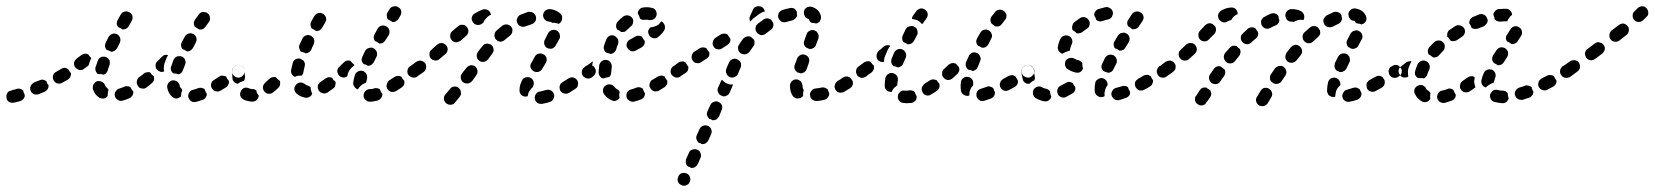

<svg xmlns="http://www.w3.org/2000/svg" viewBox="-33 -304 5274 612"><path d="M32 18Q38 16 42 11Q46 6 46 -1Q45 -3 44 -6Q42 -10 41 -15Q37 -19 32 -21Q26 -22 21 -21Q13 -18 7 -17Q4 -16 2 -15Q-6 -14 -10 -7Q-14 0 -12 9Q-11 17 -4 21Q3 25 12 23Q14 23 17 22Q24 20 32 18ZM620 10Q623 7 624 4Q626 1 626 -1Q626 -3 626 -6Q625 -8 623 -10Q621 -15 619 -20Q615 -23 609 -24Q604 -25 599 -23Q590 -20 584 -18Q575 -17 571 -10Q566 -4 567 5Q568 8 570 12Q572 15 575 18Q578 20 582 21Q586 22 590 21Q601 19 613 14Q617 13 620 10ZM386 4Q389 2 390 -2Q391 -5 392 -7Q392 -10 392 -12Q390 -14 389 -16Q385 -21 383 -26Q379 -29 374 -29Q368 -30 364 -28Q355 -24 348 -22Q344 -21 341 -19Q338 -16 336 -13Q333 -10 333 -6Q332 -2 333 2Q335 10 342 14Q349 19 357 17Q368 14 380 9Q384 7 386 4ZM271 -4Q266 -11 263 -20Q262 -23 263 -27Q263 -31 265 -35Q267 -38 270 -41Q273 -44 276 -45Q284 -47 292 -43Q299 -40 302 -32Q303 -28 306 -26Q308 -24 310 -22Q312 -20 313 -17Q311 -13 311 -9Q310 -3 310 2Q306 9 298 10Q290 11 283 7Q276 2 271 -4ZM530 10Q522 10 516 5Q503 -7 500 -25Q499 -33 504 -40Q509 -46 517 -48Q521 -48 525 -47Q529 -46 532 -44Q535 -42 537 -38Q539 -35 540 -31Q540 -28 541 -27Q541 -26 542 -25Q544 -23 546 -21Q547 -19 548 -16Q546 -12 545 -8Q544 -2 544 3Q544 3 544 3Q544 3 544 3Q538 9 530 10ZM119 -20Q122 -25 122 -32Q120 -34 118 -37Q116 -41 115 -45Q110 -49 104 -50Q99 -51 93 -48Q84 -44 75 -41Q72 -39 69 -36Q66 -33 65 -30Q63 -26 63 -22Q63 -18 65 -14Q68 -7 75 -4Q83 -1 91 -4Q100 -8 110 -12Q116 -15 119 -20ZM695 -35Q698 -41 696 -47Q694 -49 692 -52Q689 -56 688 -60Q686 -61 684 -61Q683 -62 681 -62Q677 -63 673 -63Q669 -62 666 -60Q657 -54 649 -49Q646 -47 643 -44Q641 -41 640 -37Q639 -33 640 -29Q640 -25 643 -22Q647 -15 655 -13Q663 -11 670 -15Q678 -20 688 -26Q693 -29 695 -35ZM451 -39Q456 -43 458 -49Q459 -55 457 -61Q455 -63 452 -65Q449 -68 447 -72Q445 -73 443 -74Q442 -74 440 -74Q436 -74 432 -73Q428 -72 425 -69Q419 -64 415 -61L410 -58Q404 -53 403 -44Q402 -36 407 -30Q409 -26 412 -24Q416 -22 420 -22Q424 -21 428 -22Q431 -23 435 -26L439 -29Q444 -33 451 -39ZM191 -59Q194 -65 193 -71Q191 -73 189 -76Q186 -80 184 -84Q179 -87 173 -88Q168 -88 163 -85Q154 -80 146 -75Q138 -71 136 -63Q134 -55 138 -48Q142 -40 150 -38Q158 -36 165 -40Q174 -45 183 -50Q189 -54 191 -59ZM747 -74Q748 -82 743 -88Q741 -92 738 -94Q734 -96 730 -97Q727 -97 723 -97Q719 -96 716 -93H715Q708 -88 707 -80Q706 -72 710 -65Q713 -62 716 -60Q719 -58 723 -57Q727 -56 731 -57Q735 -58 738 -60V-61Q745 -65 747 -74ZM271 -83Q270 -87 272 -91Q275 -100 279 -111Q282 -119 289 -122Q297 -125 305 -122Q308 -121 311 -118Q314 -115 316 -112Q317 -108 317 -104Q317 -100 316 -96Q312 -87 310 -78Q308 -74 305 -70Q301 -67 297 -66Q291 -68 286 -68Q282 -68 279 -68Q277 -69 276 -71Q274 -73 273 -76Q271 -79 271 -83ZM520 -113Q522 -117 525 -120Q527 -122 531 -124Q535 -125 539 -125Q543 -125 546 -124Q554 -121 557 -113Q560 -105 557 -98Q553 -88 550 -80Q548 -75 545 -72Q541 -68 536 -67Q533 -68 530 -69Q525 -70 520 -70Q514 -74 512 -81Q510 -87 513 -93Q516 -103 520 -113ZM503 -128Q498 -130 492 -129Q487 -127 483 -123L469 -109Q466 -106 464 -103Q463 -99 463 -95Q463 -91 464 -87Q466 -84 468 -81Q473 -77 479 -75Q484 -74 490 -76Q489 -81 489 -85Q489 -93 491 -101Q495 -111 499 -122Q501 -125 503 -128ZM258 -119Q256 -121 254 -123Q251 -127 248 -131Q243 -133 238 -133Q232 -132 227 -129Q219 -123 211 -117Q205 -112 203 -104Q202 -96 207 -89Q209 -86 213 -84Q216 -82 220 -81Q224 -80 228 -81Q232 -82 235 -85Q242 -90 249 -95Q250 -97 250 -98Q253 -108 258 -119Q258 -119 258 -119ZM321 -139Q327 -139 332 -142Q337 -145 340 -150Q344 -159 349 -168Q352 -175 350 -183Q347 -191 340 -195Q336 -197 332 -197Q328 -197 325 -196Q321 -195 318 -192Q315 -190 313 -186Q308 -177 304 -168Q302 -164 302 -160Q301 -156 303 -152Q303 -150 305 -148Q306 -147 307 -145Q310 -144 313 -143Q317 -142 321 -139ZM563 -140Q569 -140 574 -143Q579 -146 582 -151Q587 -160 591 -168Q595 -176 593 -184Q590 -192 583 -196Q580 -197 576 -198Q572 -198 568 -197Q564 -196 561 -193Q558 -191 556 -187Q551 -178 546 -169Q545 -166 544 -162Q544 -158 545 -154Q546 -152 547 -150Q548 -148 549 -147Q552 -146 555 -145Q559 -143 563 -140ZM585 -234Q586 -237 589 -241V-242L600 -257Q602 -261 606 -263Q609 -265 613 -266Q617 -266 621 -265Q625 -265 628 -262Q635 -258 636 -249Q638 -241 633 -234L622 -219L621 -218Q618 -213 613 -211Q608 -209 602 -210Q598 -213 594 -215Q591 -217 589 -218Q587 -219 587 -221Q586 -224 585 -226Q585 -230 585 -234ZM342 -240 352 -258Q356 -265 364 -267Q372 -269 379 -265Q387 -261 389 -253Q391 -245 387 -238L377 -220Q374 -215 368 -212Q363 -210 357 -210Q354 -213 350 -215Q347 -216 344 -217Q340 -222 339 -228Q339 -235 342 -240Z M1172 16Q1179 13 1182 8Q1186 2 1186 -5Q1184 -6 1183 -8Q1180 -13 1178 -19Q1178 -20 1177 -20Q1176 -21 1175 -21Q1171 -23 1167 -23Q1163 -24 1159 -22Q1153 -20 1149 -20Q1147 -20 1146 -20Q1138 -20 1132 -14Q1126 -8 1126 0Q1126 4 1127 8Q1129 12 1132 14Q1135 17 1138 19Q1142 20 1146 20Q1148 20 1151 20Q1161 19 1172 16ZM771 20Q779 20 785 15Q791 9 792 1Q787 -4 785 -11Q784 -14 784 -16Q781 -18 778 -19Q776 -20 773 -20Q765 -20 762 -22Q754 -26 746 -24Q738 -21 735 -14Q731 -6 733 2Q736 9 743 13Q750 17 758 18Q764 20 771 20ZM912 -6Q906 -12 905 -20Q905 -28 911 -34Q913 -37 917 -39Q920 -41 924 -41Q928 -41 932 -40Q936 -38 939 -36Q942 -33 948 -31Q951 -31 953 -29Q955 -28 957 -26Q957 -22 958 -18Q959 -12 962 -6Q960 2 953 5Q946 9 939 7Q923 4 912 -6ZM859 -31Q860 -35 860 -39Q860 -41 860 -43Q859 -45 858 -47Q856 -49 854 -50Q850 -54 846 -58Q841 -59 836 -58Q830 -57 826 -53Q819 -46 812 -40Q806 -35 805 -26Q805 -18 810 -12Q813 -9 816 -7Q820 -5 824 -5Q828 -5 831 -6Q835 -7 838 -10Q846 -16 854 -24Q857 -27 859 -31ZM1034 -27Q1036 -31 1036 -35Q1037 -37 1037 -39Q1036 -42 1036 -44Q1033 -46 1031 -48Q1028 -51 1026 -56Q1020 -58 1015 -58Q1009 -57 1005 -54Q997 -48 989 -43Q986 -41 984 -38Q981 -35 980 -31Q980 -27 980 -23Q981 -19 983 -16Q985 -12 988 -10Q992 -8 995 -7Q999 -6 1003 -6Q1007 -7 1011 -9Q1019 -15 1029 -22Q1032 -24 1034 -27ZM1253 -31Q1255 -34 1256 -38Q1256 -40 1256 -42Q1256 -44 1256 -46Q1253 -49 1251 -52Q1248 -55 1247 -59Q1242 -62 1236 -62Q1230 -62 1225 -59Q1216 -53 1208 -48Q1205 -46 1203 -43Q1201 -39 1200 -35Q1199 -32 1199 -28Q1200 -24 1202 -20Q1207 -13 1215 -11Q1223 -10 1230 -14Q1238 -19 1247 -25Q1251 -28 1253 -31ZM1098 -64Q1100 -72 1108 -76Q1115 -80 1123 -78Q1127 -77 1130 -74Q1133 -72 1135 -68Q1137 -65 1137 -61Q1138 -57 1137 -53Q1135 -46 1134 -41Q1132 -40 1130 -39Q1122 -36 1116 -30Q1111 -25 1108 -19Q1101 -21 1097 -27Q1092 -34 1093 -41Q1094 -51 1098 -64ZM707 -77Q707 -81 709 -85Q710 -88 713 -91Q716 -94 719 -96Q723 -97 727 -97Q735 -97 741 -91Q747 -85 747 -77Q747 -67 748 -58Q748 -55 747 -52Q746 -49 745 -46Q742 -46 740 -45Q731 -42 725 -37Q718 -38 713 -43Q708 -48 708 -55Q707 -65 707 -77ZM1306 -74Q1307 -82 1302 -89Q1300 -92 1297 -94Q1293 -96 1289 -97Q1285 -97 1282 -96Q1278 -96 1274 -93Q1267 -88 1266 -80Q1264 -72 1269 -65Q1271 -62 1275 -60Q1278 -58 1282 -57Q1286 -56 1290 -57Q1294 -58 1297 -60L1298 -61Q1304 -65 1306 -74ZM1084 -84Q1089 -91 1096 -95Q1096 -96 1096 -97Q1096 -98 1095 -99Q1092 -101 1090 -103Q1087 -106 1084 -110Q1078 -112 1073 -111Q1067 -109 1063 -105Q1055 -98 1049 -91Q1046 -89 1044 -85Q1042 -81 1042 -77Q1042 -73 1044 -70Q1045 -66 1048 -63Q1053 -58 1060 -57Q1068 -56 1074 -61Q1075 -65 1076 -70Q1079 -78 1084 -84ZM895 -73Q894 -77 895 -81Q897 -91 900 -103Q902 -111 909 -115Q917 -119 924 -117Q928 -115 931 -113Q935 -111 937 -107Q938 -104 939 -100Q939 -96 938 -92Q936 -82 934 -74Q934 -71 932 -68Q931 -65 929 -63Q926 -63 923 -63Q914 -63 907 -59Q904 -60 902 -62Q900 -64 898 -66Q896 -69 895 -73ZM1140 -94Q1142 -94 1143 -95Q1145 -95 1146 -95Q1150 -97 1153 -99Q1156 -102 1158 -105Q1162 -114 1167 -123Q1169 -127 1169 -131Q1169 -135 1168 -138Q1167 -142 1164 -145Q1162 -148 1158 -150Q1151 -154 1143 -151Q1135 -149 1131 -142Q1126 -132 1122 -123Q1119 -117 1120 -111Q1121 -105 1126 -100Q1127 -100 1129 -99Q1135 -98 1140 -94ZM941 -134Q947 -134 951 -137Q956 -140 959 -145Q962 -154 967 -163Q970 -171 968 -179Q965 -186 958 -190Q950 -194 942 -191Q934 -188 931 -181Q926 -171 922 -162Q919 -156 921 -150Q922 -144 926 -139Q929 -139 931 -138Q936 -137 941 -134ZM1176 -165Q1182 -165 1187 -167Q1192 -170 1195 -175L1206 -192Q1210 -200 1208 -208Q1206 -216 1198 -220Q1191 -224 1183 -222Q1175 -220 1171 -213L1161 -195Q1158 -190 1158 -184Q1159 -178 1162 -173Q1166 -172 1169 -170Q1173 -168 1176 -165ZM959 -235 969 -253Q971 -256 974 -259Q977 -261 981 -262Q985 -263 989 -263Q993 -262 997 -260Q1000 -258 1002 -255Q1005 -252 1006 -248Q1007 -244 1007 -241Q1006 -237 1004 -233L994 -216Q992 -212 989 -210Q986 -207 982 -206Q980 -206 979 -205Q977 -205 975 -205Q971 -208 967 -210Q964 -212 961 -213Q957 -217 957 -224Q956 -230 959 -235ZM1204 -267Q1204 -269 1206 -270L1210 -277Q1215 -283 1224 -284Q1232 -285 1238 -280Q1245 -276 1246 -268Q1247 -260 1243 -254L1237 -243Q1235 -240 1231 -238Q1228 -235 1224 -234Q1222 -234 1220 -234Q1219 -234 1217 -234Q1214 -237 1210 -239Q1207 -241 1203 -242Q1200 -247 1200 -253Q1199 -259 1202 -264Q1203 -266 1204 -267Z M1436 -2Q1437 -6 1436 -10Q1436 -14 1434 -18Q1432 -21 1429 -24Q1422 -29 1414 -28Q1406 -27 1401 -20L1386 -2Q1381 4 1382 12Q1383 20 1390 26Q1393 28 1396 29Q1400 30 1404 30Q1408 29 1412 28Q1415 26 1418 22L1432 5Q1434 1 1436 -2ZM1731 11Q1735 3 1733 -4Q1731 -8 1729 -11Q1726 -14 1723 -16Q1719 -18 1715 -18Q1711 -18 1707 -17Q1697 -14 1688 -12Q1684 -12 1681 -10Q1677 -7 1675 -4Q1673 -1 1672 3Q1671 7 1672 11Q1673 19 1680 24Q1686 28 1695 27Q1707 25 1720 21Q1728 18 1731 11ZM1629 -1Q1623 -7 1623 -15Q1623 -17 1623 -19Q1623 -25 1625 -33Q1627 -39 1630 -46Q1632 -50 1634 -53Q1637 -55 1641 -57Q1645 -58 1649 -58Q1653 -58 1656 -57Q1664 -54 1667 -46Q1670 -38 1667 -31Q1666 -28 1665 -26Q1660 -22 1657 -17Q1651 -10 1650 -1Q1649 1 1649 3Q1648 3 1646 3Q1645 4 1644 4Q1635 4 1629 -1ZM1809 -33Q1811 -41 1807 -48Q1804 -52 1801 -54Q1798 -56 1794 -57Q1790 -58 1786 -57Q1782 -56 1779 -54Q1769 -48 1760 -42Q1757 -40 1754 -37Q1752 -34 1751 -30Q1750 -26 1751 -22Q1751 -18 1753 -15Q1757 -8 1765 -6Q1773 -4 1781 -8Q1790 -14 1801 -21Q1808 -25 1809 -33ZM1473 -47 1485 -64Q1490 -70 1489 -78Q1488 -87 1482 -92Q1475 -97 1467 -96Q1459 -94 1454 -88L1441 -72L1440 -70Q1437 -67 1436 -63Q1435 -59 1436 -55Q1436 -51 1438 -48Q1440 -44 1443 -42Q1450 -37 1458 -38Q1466 -39 1471 -45ZM1866 -74Q1867 -82 1862 -89Q1860 -92 1857 -94Q1853 -96 1849 -97Q1845 -97 1841 -96Q1838 -96 1834 -93L1830 -90Q1823 -85 1822 -77Q1820 -69 1825 -62Q1827 -59 1831 -57Q1834 -55 1838 -54Q1842 -53 1846 -54Q1850 -55 1853 -57L1858 -61Q1864 -66 1866 -74ZM1323 -81Q1325 -84 1325 -88Q1326 -92 1325 -96Q1324 -100 1322 -103Q1319 -106 1316 -108Q1312 -110 1308 -111Q1304 -111 1301 -110Q1297 -109 1294 -107Q1284 -100 1275 -93Q1268 -89 1266 -81Q1265 -72 1270 -66Q1272 -62 1275 -60Q1279 -58 1282 -57Q1286 -57 1290 -57Q1294 -58 1297 -61Q1307 -67 1318 -75Q1321 -77 1323 -81ZM1658 -89Q1661 -81 1668 -77Q1675 -73 1683 -75Q1691 -77 1695 -84L1707 -104Q1711 -111 1709 -119Q1707 -127 1699 -131Q1692 -135 1684 -133Q1676 -131 1672 -124L1661 -104Q1656 -97 1658 -89ZM1540 -140Q1541 -143 1540 -147Q1540 -151 1538 -155Q1536 -158 1533 -161Q1530 -163 1526 -164Q1522 -165 1518 -165Q1514 -164 1511 -163Q1507 -161 1505 -157Q1497 -148 1490 -138Q1488 -135 1487 -131Q1486 -127 1487 -123Q1487 -120 1489 -116Q1492 -113 1495 -110Q1498 -108 1502 -107Q1506 -106 1510 -107Q1514 -108 1517 -110Q1520 -112 1523 -115Q1529 -124 1536 -133Q1538 -136 1540 -140ZM1394 -146Q1394 -154 1389 -160Q1383 -166 1375 -167Q1367 -167 1361 -162Q1351 -154 1343 -146Q1336 -141 1336 -133Q1335 -125 1340 -118Q1343 -115 1346 -113Q1350 -112 1354 -111Q1358 -111 1362 -112Q1365 -113 1368 -116Q1377 -123 1387 -132Q1393 -137 1394 -146ZM1702 -163Q1704 -155 1711 -151Q1715 -149 1719 -149Q1723 -148 1726 -149Q1730 -150 1733 -153Q1737 -155 1738 -159Q1745 -170 1750 -180Q1752 -183 1752 -187Q1752 -191 1751 -195Q1750 -199 1747 -202Q1745 -205 1741 -207Q1734 -210 1726 -208Q1718 -205 1714 -198Q1710 -189 1704 -178Q1700 -171 1702 -163ZM1460 -204Q1460 -212 1455 -218Q1450 -225 1441 -225Q1433 -226 1427 -220Q1419 -214 1408 -204Q1402 -199 1402 -191Q1401 -182 1407 -176Q1409 -173 1413 -171Q1417 -170 1421 -169Q1424 -169 1428 -171Q1432 -172 1435 -174Q1445 -183 1453 -190Q1459 -195 1460 -204ZM1598 -197Q1600 -200 1600 -204Q1601 -208 1600 -212Q1599 -216 1596 -219Q1591 -225 1583 -226Q1575 -227 1568 -222Q1559 -215 1549 -206Q1546 -203 1545 -200Q1543 -196 1543 -192Q1543 -188 1544 -185Q1545 -181 1548 -178Q1551 -175 1554 -173Q1558 -172 1562 -171Q1566 -171 1570 -173Q1573 -174 1576 -177Q1585 -184 1593 -191Q1596 -193 1598 -197ZM1674 -237Q1677 -244 1675 -252Q1674 -256 1671 -259Q1669 -262 1665 -264Q1662 -266 1658 -266Q1654 -267 1650 -266Q1638 -262 1626 -257Q1623 -256 1620 -253Q1617 -250 1616 -246Q1614 -243 1614 -239Q1614 -235 1616 -231Q1619 -223 1627 -220Q1635 -217 1642 -220Q1652 -224 1662 -227Q1670 -230 1674 -237ZM1486 -225Q1478 -227 1474 -234Q1469 -241 1471 -249Q1473 -257 1480 -261Q1495 -270 1507 -274Q1514 -276 1522 -272Q1529 -268 1531 -260Q1532 -259 1532 -259Q1532 -258 1532 -257Q1527 -255 1523 -252Q1516 -246 1511 -239Q1509 -235 1507 -231Q1504 -229 1501 -227Q1494 -223 1486 -225ZM1723 -234Q1720 -235 1717 -235Q1708 -236 1703 -242Q1698 -248 1698 -256Q1699 -265 1705 -270Q1711 -275 1720 -275Q1729 -274 1737 -271Q1746 -267 1753 -261Q1759 -256 1759 -247Q1759 -239 1754 -233Q1752 -231 1751 -230Q1749 -229 1748 -228Q1742 -230 1736 -231Q1731 -232 1727 -231Q1726 -231 1726 -231Q1726 -232 1726 -232Q1724 -233 1723 -234Z M2020 5Q2023 -1 2023 -7Q2021 -9 2020 -11Q2018 -16 2016 -21Q2015 -22 2014 -23Q2012 -23 2011 -24Q2008 -26 2004 -26Q2000 -26 1996 -25Q1987 -21 1979 -19Q1975 -18 1972 -16Q1968 -13 1966 -10Q1964 -7 1964 -3Q1963 1 1964 5Q1965 9 1967 12Q1970 15 1973 17Q1977 19 1980 20Q1984 21 1988 20Q1999 17 2010 13Q2016 11 2020 5ZM1923 18Q1919 17 1915 15Q1902 9 1893 -3Q1888 -10 1889 -18Q1890 -26 1897 -31Q1903 -36 1911 -35Q1920 -34 1925 -28Q1928 -23 1933 -20Q1936 -19 1939 -16Q1941 -14 1942 -11Q1942 -8 1941 -5Q1940 1 1942 8Q1940 11 1937 13Q1934 16 1930 17Q1927 18 1923 18ZM2091 -32Q2093 -35 2094 -39Q2094 -41 2094 -43Q2094 -45 2094 -47Q2092 -50 2090 -52Q2087 -56 2086 -60Q2081 -63 2075 -63Q2069 -63 2064 -60Q2055 -55 2047 -50Q2043 -48 2041 -45Q2039 -42 2038 -38Q2037 -34 2037 -30Q2038 -26 2040 -23Q2042 -19 2045 -17Q2048 -14 2052 -13Q2056 -12 2060 -13Q2064 -13 2067 -15Q2076 -20 2085 -26Q2088 -28 2091 -32ZM1877 -96Q1879 -104 1885 -109Q1892 -114 1900 -113Q1908 -112 1913 -105Q1918 -98 1917 -90Q1916 -81 1915 -72Q1915 -68 1913 -64Q1911 -60 1908 -58Q1903 -58 1897 -56Q1893 -55 1890 -54Q1883 -55 1879 -61Q1875 -67 1875 -74Q1876 -84 1877 -96ZM2145 -74Q2146 -82 2141 -88Q2139 -92 2136 -94Q2132 -96 2128 -97Q2125 -97 2121 -97Q2117 -96 2114 -93H2113Q2110 -91 2108 -87Q2106 -84 2105 -80Q2104 -76 2105 -72Q2106 -69 2108 -65Q2111 -62 2114 -60Q2117 -58 2121 -57Q2125 -56 2129 -57Q2133 -58 2136 -60V-61Q2143 -65 2145 -74ZM1857 -108Q1856 -107 1854 -107Q1853 -106 1852 -105Q1843 -99 1835 -93Q1828 -89 1826 -81Q1825 -72 1830 -66Q1834 -59 1841 -58Q1848 -56 1855 -59Q1852 -67 1853 -75Q1853 -87 1855 -99Q1856 -104 1857 -108ZM1914 -132Q1920 -133 1925 -137Q1929 -141 1931 -146Q1933 -155 1937 -163Q1938 -167 1938 -171Q1938 -175 1937 -179Q1935 -182 1932 -185Q1929 -188 1926 -190Q1918 -193 1910 -190Q1903 -186 1900 -179Q1895 -168 1892 -157Q1890 -151 1893 -145Q1895 -139 1900 -136Q1902 -136 1903 -135Q1909 -134 1914 -132ZM2020 -161Q2023 -167 2022 -174Q2021 -174 2021 -175Q2016 -180 2014 -186Q2009 -190 2003 -190Q1998 -191 1993 -188L1975 -178Q1971 -176 1969 -173Q1966 -170 1965 -166Q1964 -162 1964 -158Q1965 -154 1967 -151Q1971 -144 1979 -141Q1986 -139 1994 -143L2012 -153Q2017 -156 2020 -161ZM2086 -222Q2084 -230 2077 -235Q2076 -235 2076 -235Q2075 -235 2075 -236Q2070 -229 2064 -224Q2056 -220 2048 -218Q2044 -217 2041 -217Q2034 -212 2033 -204Q2033 -196 2038 -189Q2043 -183 2052 -182Q2060 -181 2066 -187Q2078 -197 2084 -207Q2088 -214 2086 -222ZM1953 -251Q1960 -256 1968 -255Q1976 -254 1981 -248Q1984 -245 1985 -241Q1986 -237 1985 -233Q1985 -229 1983 -226Q1981 -222 1978 -220Q1971 -214 1965 -208Q1962 -205 1959 -203Q1955 -202 1951 -202Q1950 -202 1949 -202Q1948 -202 1947 -202Q1942 -207 1934 -210Q1934 -210 1934 -211Q1930 -216 1931 -223Q1931 -230 1936 -235Q1944 -244 1953 -251ZM2010 -278Q2013 -280 2017 -280Q2023 -281 2029 -281Q2037 -281 2044 -279Q2052 -278 2057 -271Q2061 -264 2060 -256Q2058 -248 2051 -243Q2044 -239 2036 -240Q2033 -241 2029 -241Q2026 -241 2022 -241Q2018 -240 2014 -241Q2010 -242 2007 -245Q2007 -246 2006 -248Q2004 -255 2000 -261Q2000 -264 2001 -267Q2002 -270 2004 -272Q2006 -276 2010 -278Z M2128 275Q2131 283 2139 286Q2142 288 2146 288Q2150 288 2154 287Q2158 285 2161 283Q2164 280 2165 276L2166 275Q2169 268 2166 260Q2163 252 2156 249Q2148 246 2140 248Q2132 251 2129 259V260Q2125 267 2128 275ZM2153 210Q2153 206 2154 203L2163 183Q2166 175 2174 173Q2182 170 2189 173Q2197 176 2200 184Q2203 192 2200 199L2191 219Q2188 225 2182 229Q2176 232 2169 231Q2167 229 2165 228Q2162 227 2160 227Q2158 225 2156 223Q2155 221 2154 218Q2152 214 2153 210ZM2188 127 2197 107Q2200 100 2208 97Q2216 94 2223 97Q2231 100 2234 108Q2237 116 2234 123L2225 143Q2222 149 2216 153Q2210 156 2203 155Q2201 153 2199 152Q2196 151 2194 151Q2189 146 2187 140Q2185 133 2188 127ZM2222 51 2231 31Q2233 28 2235 25Q2238 22 2242 21Q2246 19 2250 19Q2254 19 2257 21Q2265 24 2268 32Q2271 40 2267 47L2259 67Q2256 73 2250 77Q2244 80 2237 79Q2235 77 2233 76Q2230 75 2228 75Q2223 70 2221 64Q2219 57 2222 51ZM2606 6Q2611 0 2610 -8Q2607 -12 2606 -18Q2605 -19 2604 -20Q2602 -21 2601 -22Q2598 -24 2594 -25Q2590 -26 2586 -25Q2577 -23 2567 -22Q2558 -21 2553 -14Q2548 -8 2549 0Q2550 4 2551 8Q2553 11 2557 14Q2560 16 2563 17Q2567 18 2571 18Q2583 17 2595 14Q2602 12 2606 6ZM2515 9Q2511 10 2507 10Q2503 9 2500 7Q2496 5 2494 2Q2485 -11 2485 -31Q2485 -39 2491 -45Q2497 -51 2505 -51Q2509 -51 2513 -49Q2516 -47 2519 -45Q2522 -42 2523 -38Q2525 -34 2525 -30Q2525 -27 2526 -24Q2526 -22 2526 -22Q2527 -21 2528 -19Q2529 -18 2529 -17Q2528 -15 2528 -13Q2526 -6 2527 2Q2526 3 2525 4Q2523 5 2522 6Q2519 9 2515 9ZM2256 -25 2265 -45Q2266 -46 2266 -47Q2267 -49 2268 -50Q2270 -48 2272 -46Q2278 -40 2286 -37Q2293 -34 2301 -35Q2302 -35 2303 -35Q2303 -33 2302 -31Q2302 -30 2301 -28L2293 -9Q2291 -5 2288 -2Q2285 0 2281 2Q2279 3 2276 3Q2274 3 2271 3Q2269 2 2267 1Q2264 -1 2262 -1Q2257 -6 2255 -12Q2253 -19 2256 -25ZM2685 -34Q2687 -41 2684 -47Q2682 -49 2681 -51Q2680 -53 2678 -55Q2676 -57 2674 -58Q2672 -59 2669 -60Q2665 -60 2661 -60Q2657 -59 2654 -57Q2645 -50 2637 -46Q2634 -44 2631 -40Q2629 -37 2628 -33Q2627 -30 2627 -26Q2628 -22 2630 -18Q2632 -15 2635 -12Q2638 -10 2642 -9Q2646 -8 2650 -9Q2654 -9 2657 -11Q2666 -16 2677 -23Q2683 -27 2685 -34ZM2734 -66Q2736 -70 2737 -74Q2737 -78 2737 -81Q2736 -85 2733 -89Q2729 -95 2720 -97Q2712 -98 2705 -93L2704 -92Q2701 -90 2699 -87Q2696 -83 2696 -79Q2695 -75 2696 -72Q2697 -68 2699 -64Q2704 -58 2712 -56Q2720 -55 2727 -60L2729 -61Q2732 -63 2734 -66ZM2160 -81Q2162 -86 2161 -92Q2158 -95 2156 -99Q2154 -102 2152 -105Q2147 -109 2141 -108Q2135 -108 2130 -105L2114 -93Q2107 -89 2105 -81Q2104 -72 2109 -66Q2111 -62 2114 -60Q2118 -58 2121 -57Q2125 -57 2129 -57Q2133 -58 2136 -61L2153 -72Q2158 -75 2160 -81ZM2329 -101Q2328 -107 2323 -111Q2319 -113 2315 -116Q2315 -116 2314 -116Q2307 -118 2301 -115Q2294 -112 2291 -105Q2286 -95 2282 -84Q2279 -76 2283 -69Q2286 -61 2294 -58Q2302 -55 2309 -59Q2317 -62 2320 -70Q2323 -79 2328 -89Q2330 -95 2329 -101ZM2499 -89Q2499 -93 2500 -97Q2504 -106 2508 -118Q2511 -125 2519 -129Q2526 -132 2534 -129Q2542 -126 2545 -119Q2548 -111 2545 -103Q2541 -92 2538 -83Q2536 -78 2531 -74Q2526 -71 2520 -70Q2515 -72 2509 -73Q2507 -74 2505 -77Q2502 -79 2501 -82Q2499 -85 2499 -89ZM2227 -125Q2229 -131 2228 -137Q2225 -140 2223 -143Q2221 -146 2219 -150Q2214 -153 2208 -153Q2202 -153 2197 -150L2180 -139Q2173 -134 2172 -126Q2170 -118 2175 -111Q2179 -104 2187 -103Q2196 -101 2202 -106L2219 -117Q2224 -120 2227 -125ZM2372 -167Q2373 -173 2369 -179Q2365 -182 2362 -185Q2362 -186 2362 -186Q2356 -189 2348 -188Q2341 -186 2336 -181Q2329 -172 2323 -162Q2318 -155 2320 -147Q2321 -139 2328 -134Q2335 -130 2343 -131Q2351 -133 2356 -139Q2362 -148 2368 -156Q2372 -161 2372 -167ZM2294 -170Q2296 -175 2295 -181Q2293 -184 2291 -186Q2288 -190 2286 -194Q2281 -197 2275 -197Q2269 -197 2264 -194L2247 -183Q2241 -179 2239 -170Q2237 -162 2242 -155Q2246 -148 2254 -147Q2262 -145 2269 -150L2286 -161Q2291 -164 2294 -170ZM2538 -195Q2539 -198 2541 -201Q2544 -204 2548 -206Q2551 -208 2555 -208Q2559 -209 2563 -207Q2571 -205 2574 -197Q2578 -190 2576 -182Q2572 -173 2568 -161Q2567 -157 2564 -154Q2561 -151 2558 -150Q2555 -149 2552 -148Q2549 -148 2547 -148Q2544 -149 2542 -150Q2540 -151 2538 -152Q2532 -155 2530 -162Q2528 -169 2531 -175Q2535 -186 2538 -195ZM2431 -218Q2433 -223 2432 -229Q2429 -234 2427 -239Q2425 -241 2422 -243Q2419 -244 2416 -245Q2412 -246 2408 -245Q2404 -244 2401 -242Q2391 -235 2382 -228Q2379 -225 2377 -222Q2376 -218 2375 -214Q2375 -210 2376 -207Q2377 -203 2380 -200Q2382 -197 2386 -195Q2389 -193 2393 -192Q2397 -192 2401 -193Q2405 -194 2408 -197Q2416 -203 2424 -209Q2429 -212 2431 -218ZM2545 -243Q2545 -243 2543 -244Q2535 -246 2532 -253Q2528 -261 2530 -269Q2532 -277 2540 -281Q2547 -284 2555 -282Q2565 -279 2573 -272Q2580 -265 2583 -255Q2584 -252 2584 -248Q2584 -244 2582 -240Q2581 -236 2578 -234Q2575 -231 2571 -230Q2570 -230 2570 -229Q2569 -229 2569 -229Q2562 -231 2555 -231Q2552 -233 2549 -235Q2547 -238 2545 -242Q2545 -243 2545 -243ZM2507 -266Q2504 -273 2498 -277Q2491 -280 2484 -278Q2472 -276 2461 -272Q2453 -269 2449 -262Q2446 -254 2448 -247Q2450 -243 2452 -240Q2455 -237 2458 -235Q2462 -233 2466 -233Q2470 -233 2474 -234Q2483 -237 2493 -239Q2498 -241 2502 -245Q2506 -249 2508 -254Q2507 -257 2507 -259Q2507 -263 2507 -266ZM2358 -253 2367 -273Q2368 -276 2371 -279Q2374 -282 2378 -283Q2382 -285 2386 -284Q2390 -284 2393 -283Q2397 -281 2400 -278Q2402 -275 2404 -272Q2404 -271 2404 -269Q2405 -268 2405 -267Q2404 -267 2403 -267Q2395 -265 2388 -260Q2378 -253 2368 -245Q2363 -241 2359 -235Q2356 -239 2356 -244Q2356 -249 2358 -253Z M2873 24Q2877 23 2880 21Q2883 19 2886 16Q2888 13 2888 10Q2889 7 2889 4Q2889 3 2889 3Q2885 -3 2883 -10Q2880 -14 2875 -15Q2871 -17 2866 -16Q2862 -15 2858 -15Q2854 -15 2851 -15Q2847 -16 2843 -15Q2839 -14 2836 -11Q2833 -8 2831 -5Q2829 -1 2829 3Q2828 11 2833 17Q2839 24 2847 24Q2852 25 2858 25Q2865 25 2873 24ZM3133 5Q3135 3 3137 -1Q3138 -3 3138 -6Q3139 -8 3138 -11Q3137 -13 3136 -15Q3134 -19 3133 -23Q3128 -27 3123 -28Q3117 -30 3111 -27Q3101 -23 3093 -21Q3085 -18 3081 -11Q3078 -4 3080 4Q3081 8 3084 11Q3086 14 3090 16Q3093 18 3097 18Q3101 18 3105 17Q3115 14 3126 10Q3130 8 3133 5ZM3039 -2Q3032 -6 3030 -15Q3029 -22 3029 -30Q3029 -36 3030 -41Q3030 -50 3037 -55Q3043 -60 3051 -59Q3060 -58 3065 -52Q3070 -46 3069 -37Q3069 -34 3069 -32Q3064 -27 3061 -21Q3057 -13 3057 -5Q3057 -2 3057 0Q3056 0 3055 1Q3055 1 3054 1Q3046 3 3039 -2ZM2961 -25Q2963 -31 2961 -38Q2959 -39 2958 -41Q2955 -44 2953 -48Q2947 -51 2941 -51Q2936 -51 2931 -48Q2922 -42 2914 -37Q2911 -35 2909 -31Q2906 -28 2905 -24Q2905 -20 2905 -17Q2906 -13 2908 -9Q2912 -2 2920 0Q2928 2 2935 -3Q2944 -8 2954 -15Q2959 -19 2961 -25ZM2793 -16Q2787 -22 2787 -30Q2787 -31 2787 -32Q2787 -42 2789 -55Q2790 -59 2792 -62Q2795 -66 2798 -68Q2801 -70 2805 -71Q2809 -72 2813 -71Q2817 -70 2820 -68Q2823 -66 2826 -63Q2828 -59 2829 -55Q2829 -52 2829 -48Q2827 -39 2827 -32Q2824 -30 2822 -28Q2815 -23 2811 -15Q2810 -13 2809 -11Q2809 -11 2808 -11Q2808 -11 2807 -11Q2799 -11 2793 -16ZM3210 -36Q3213 -42 3211 -48Q3210 -50 3209 -52Q3206 -56 3204 -60Q3203 -61 3201 -62Q3199 -63 3197 -64Q3193 -65 3189 -64Q3186 -64 3182 -62Q3173 -57 3164 -52Q3161 -50 3158 -47Q3156 -44 3155 -40Q3153 -37 3154 -33Q3154 -29 3156 -25Q3160 -18 3168 -15Q3176 -13 3183 -17Q3192 -22 3202 -27Q3207 -30 3210 -36ZM2988 -49Q2980 -50 2975 -56Q2969 -62 2970 -70Q2970 -79 2976 -84Q2984 -91 2991 -98Q2994 -100 2998 -102Q3002 -103 3006 -103Q3008 -103 3010 -102Q3012 -102 3014 -101Q3016 -98 3019 -95Q3021 -93 3023 -91Q3024 -87 3025 -84Q3025 -80 3024 -77Q3023 -74 3021 -71Q3019 -69 3017 -67Q3010 -60 3003 -54Q2997 -49 2988 -49ZM3264 -74Q3265 -82 3260 -88Q3258 -92 3255 -94Q3251 -96 3247 -97Q3244 -97 3240 -97Q3236 -96 3233 -93H3232Q3229 -91 3226 -87Q3224 -84 3224 -80Q3223 -76 3224 -72Q3225 -68 3227 -65Q3229 -62 3233 -60Q3236 -58 3240 -57Q3244 -56 3248 -57Q3252 -58 3255 -60V-61Q3262 -65 3264 -74ZM2752 -83Q2754 -89 2752 -95Q2750 -97 2748 -99Q2746 -102 2743 -106Q2742 -107 2740 -108Q2738 -108 2736 -109Q2732 -109 2728 -108Q2724 -107 2721 -105Q2713 -99 2705 -93Q2698 -89 2696 -81Q2695 -72 2700 -66Q2702 -62 2705 -60Q2708 -58 2712 -57Q2716 -57 2720 -57Q2724 -58 2727 -61Q2736 -67 2745 -73Q2750 -77 2752 -83ZM3055 -125Q3056 -129 3059 -131Q3062 -134 3065 -136Q3069 -137 3073 -137Q3077 -137 3081 -135Q3088 -132 3091 -124Q3095 -117 3091 -109Q3087 -100 3084 -91Q3082 -87 3080 -84Q3077 -81 3073 -80Q3072 -79 3070 -78Q3069 -78 3067 -78Q3061 -81 3054 -82Q3053 -82 3053 -82Q3048 -86 3046 -92Q3044 -99 3046 -105Q3050 -115 3055 -125ZM2817 -136Q2819 -140 2822 -143Q2825 -145 2829 -147Q2832 -148 2836 -148Q2840 -148 2844 -146Q2851 -143 2854 -135Q2857 -128 2854 -120Q2850 -110 2846 -102Q2844 -96 2839 -93Q2834 -89 2829 -89Q2823 -92 2817 -93Q2816 -93 2815 -93Q2810 -98 2808 -104Q2807 -111 2809 -117Q2813 -126 2817 -136ZM2805 -158Q2803 -159 2802 -159Q2800 -160 2798 -160Q2794 -160 2790 -159Q2786 -157 2783 -155Q2776 -148 2768 -142Q2762 -136 2761 -128Q2760 -120 2765 -113Q2769 -109 2774 -107Q2780 -106 2785 -107Q2785 -108 2785 -110Q2785 -118 2788 -125Q2792 -135 2797 -146Q2800 -152 2805 -158ZM3092 -200Q3094 -203 3097 -206Q3100 -208 3104 -209Q3107 -210 3111 -210Q3115 -209 3119 -207Q3126 -203 3128 -195Q3131 -188 3126 -180Q3122 -172 3117 -162Q3114 -157 3109 -154Q3103 -151 3097 -152Q3094 -154 3090 -156Q3087 -157 3085 -158Q3080 -162 3079 -169Q3078 -175 3081 -181Q3087 -191 3092 -200ZM2860 -163Q2862 -163 2864 -163Q2866 -163 2868 -164Q2872 -165 2875 -167Q2878 -170 2880 -173L2890 -192Q2892 -195 2892 -199Q2892 -203 2891 -207Q2890 -211 2888 -214Q2885 -217 2881 -219Q2878 -221 2874 -221Q2870 -221 2866 -220Q2862 -219 2859 -217Q2856 -214 2854 -211L2845 -192Q2842 -187 2843 -180Q2843 -174 2848 -169Q2851 -168 2853 -167Q2857 -165 2860 -163ZM3139 -266Q3144 -272 3152 -273Q3160 -274 3167 -269Q3173 -264 3175 -256Q3176 -248 3171 -241L3169 -239Q3169 -238 3168 -237Q3167 -236 3167 -236Q3164 -232 3160 -227Q3156 -222 3151 -220Q3145 -219 3139 -220Q3135 -224 3130 -227Q3129 -228 3128 -228Q3124 -234 3124 -240Q3124 -247 3128 -252Q3135 -260 3139 -266ZM2888 -269Q2893 -275 2901 -277Q2909 -278 2916 -273Q2922 -269 2924 -261Q2925 -253 2921 -247L2919 -244Q2919 -242 2918 -242Q2917 -241 2916 -240Q2913 -235 2910 -231Q2909 -230 2908 -229Q2907 -228 2906 -227Q2905 -228 2904 -229Q2899 -235 2892 -239Q2885 -242 2877 -243Q2875 -244 2874 -244Q2874 -247 2875 -250Q2876 -253 2878 -255Q2883 -262 2888 -269Z M3303 19Q3299 19 3295 19Q3281 16 3269 9Q3262 5 3260 -3Q3258 -12 3262 -19Q3267 -26 3275 -28Q3283 -30 3290 -25Q3296 -22 3302 -21Q3306 -20 3309 -18Q3312 -16 3314 -13Q3314 -12 3314 -10Q3315 -3 3318 4Q3317 8 3315 11Q3313 13 3310 16Q3307 18 3303 19ZM3566 1Q3570 -5 3569 -11Q3568 -13 3567 -15Q3564 -20 3563 -25Q3562 -26 3561 -27Q3559 -28 3558 -29Q3554 -30 3550 -30Q3546 -31 3543 -29Q3533 -26 3525 -24Q3517 -22 3513 -15Q3508 -8 3510 0Q3511 4 3514 7Q3516 11 3520 13Q3523 15 3527 15Q3531 16 3535 15Q3545 12 3556 8Q3562 6 3566 1ZM3393 -15Q3396 -21 3394 -27Q3393 -29 3391 -31Q3388 -35 3386 -40Q3384 -40 3383 -41Q3381 -42 3380 -42Q3376 -43 3372 -43Q3368 -42 3365 -40Q3356 -35 3348 -31Q3341 -28 3338 -20Q3335 -12 3339 -4Q3340 -1 3343 2Q3346 4 3350 6Q3354 7 3358 7Q3362 7 3365 5Q3375 0 3385 -6Q3391 -9 3393 -15ZM3466 2Q3459 -2 3457 -10Q3455 -22 3458 -39Q3459 -47 3466 -51Q3473 -56 3481 -55Q3485 -54 3488 -52Q3492 -49 3494 -46Q3496 -43 3497 -39Q3498 -35 3497 -32Q3495 -29 3493 -26Q3489 -19 3488 -10Q3487 -4 3488 2Q3486 3 3485 4Q3483 5 3481 5Q3473 7 3466 2ZM3640 -37Q3643 -42 3642 -49Q3640 -51 3638 -55Q3636 -58 3635 -61Q3633 -62 3631 -63Q3629 -64 3628 -65Q3624 -66 3620 -65Q3616 -65 3612 -63Q3603 -57 3595 -53Q3592 -51 3589 -48Q3586 -45 3585 -41Q3584 -37 3585 -33Q3585 -29 3587 -26Q3591 -19 3599 -16Q3607 -14 3614 -18Q3623 -22 3632 -28Q3638 -31 3640 -37ZM3223 -77Q3223 -85 3229 -91Q3235 -97 3243 -97Q3251 -97 3257 -91Q3263 -85 3263 -77Q3263 -70 3265 -62Q3266 -58 3266 -55Q3265 -51 3264 -48Q3258 -46 3254 -42Q3251 -40 3248 -37Q3241 -36 3235 -40Q3228 -44 3227 -52Q3223 -65 3223 -77ZM3691 -65Q3693 -68 3694 -72Q3695 -76 3695 -80Q3694 -84 3692 -87Q3688 -94 3680 -96Q3672 -98 3665 -94H3664Q3661 -92 3658 -88Q3656 -85 3655 -81Q3654 -78 3654 -74Q3655 -70 3657 -66Q3661 -59 3669 -57Q3677 -55 3684 -59L3685 -60Q3689 -62 3691 -65ZM3499 -72Q3504 -72 3509 -75Q3514 -78 3516 -83Q3520 -91 3525 -101Q3527 -104 3527 -108Q3527 -112 3526 -116Q3525 -120 3522 -123Q3520 -126 3516 -128Q3509 -131 3501 -129Q3493 -126 3489 -119Q3484 -109 3480 -100Q3477 -94 3478 -88Q3480 -81 3485 -77Q3485 -77 3485 -77Q3492 -75 3499 -72ZM3371 -83Q3367 -85 3365 -88Q3363 -92 3362 -96Q3361 -99 3362 -103Q3362 -107 3364 -111Q3369 -118 3377 -119Q3385 -121 3392 -117Q3398 -113 3405 -112Q3409 -111 3412 -108Q3415 -106 3417 -103Q3417 -100 3417 -98Q3417 -91 3419 -85Q3416 -78 3410 -74Q3403 -71 3395 -73Q3382 -76 3371 -83ZM3339 -148Q3338 -152 3339 -155Q3341 -168 3347 -180Q3351 -188 3359 -190Q3367 -193 3374 -189Q3382 -186 3384 -178Q3387 -170 3383 -163Q3380 -155 3378 -149Q3378 -147 3378 -145Q3377 -144 3376 -142Q3374 -142 3372 -141Q3363 -139 3356 -134Q3355 -133 3354 -133Q3351 -133 3348 -135Q3344 -138 3342 -141Q3340 -144 3339 -148ZM3520 -173 3530 -190Q3533 -194 3536 -196Q3539 -199 3543 -199Q3547 -200 3551 -200Q3555 -199 3558 -197Q3565 -193 3567 -185Q3569 -177 3565 -170L3554 -152Q3552 -149 3549 -146Q3545 -144 3542 -143Q3540 -143 3538 -143Q3536 -142 3534 -143Q3531 -146 3527 -148Q3524 -149 3521 -150Q3517 -155 3517 -161Q3516 -168 3520 -173ZM3409 -246Q3416 -251 3425 -249Q3433 -247 3437 -240Q3442 -234 3440 -225Q3439 -217 3432 -213Q3424 -207 3417 -202Q3413 -199 3408 -198Q3403 -197 3398 -198Q3398 -199 3397 -200Q3392 -205 3386 -208Q3383 -215 3385 -221Q3386 -228 3391 -233Q3400 -240 3409 -246ZM3564 -242 3575 -259Q3580 -266 3588 -267Q3596 -269 3603 -264Q3610 -260 3612 -251Q3613 -243 3608 -236L3597 -220Q3595 -216 3591 -214Q3588 -212 3584 -211Q3582 -211 3580 -211Q3578 -211 3576 -211Q3573 -214 3570 -216Q3567 -218 3564 -219Q3560 -224 3560 -231Q3560 -237 3564 -242ZM3490 -281Q3498 -283 3505 -278Q3512 -274 3514 -266Q3515 -262 3514 -258Q3513 -254 3511 -250Q3509 -247 3506 -245Q3503 -243 3499 -242Q3490 -240 3481 -237Q3476 -235 3471 -236Q3465 -237 3461 -241Q3460 -247 3456 -253Q3455 -254 3455 -255Q3454 -261 3458 -267Q3462 -273 3468 -275Q3479 -278 3490 -281Z M4022 -6Q4021 -13 4016 -18Q4014 -19 4012 -21Q4010 -22 4009 -23Q4006 -24 4003 -24Q4000 -24 3997 -24Q3993 -23 3990 -20Q3987 -18 3985 -14L3974 4Q3969 11 3971 19Q3973 27 3980 32Q3984 34 3988 34Q3992 35 3995 34Q3999 33 4002 31Q4006 28 4008 25L4019 6Q4023 0 4022 -6ZM3828 -6Q3827 -12 3824 -17Q3820 -19 3817 -21Q3814 -23 3812 -25Q3810 -25 3808 -25Q3806 -25 3803 -25Q3800 -24 3796 -22Q3793 -19 3791 -16Q3784 -6 3780 1Q3777 4 3776 8Q3776 12 3776 16Q3777 19 3779 23Q3781 26 3785 28Q3788 31 3792 32Q3796 32 3800 32Q3803 31 3807 29Q3810 27 3812 23Q3817 17 3824 6Q3828 1 3828 -6ZM4304 5Q4308 -2 4306 -9Q4306 -10 4305 -11Q4303 -14 4302 -18Q4301 -19 4299 -21Q4297 -22 4295 -23Q4292 -25 4288 -25Q4284 -25 4280 -24Q4270 -21 4261 -18Q4257 -18 4254 -15Q4251 -13 4249 -9Q4247 -6 4246 -2Q4245 2 4246 6Q4248 14 4255 18Q4262 22 4270 20Q4281 18 4293 14Q4300 11 4304 5ZM4210 4Q4206 2 4203 0Q4200 -3 4199 -7Q4197 -10 4197 -14Q4197 -15 4197 -16Q4197 -27 4200 -41Q4202 -49 4208 -53Q4215 -58 4224 -56Q4227 -55 4231 -53Q4234 -51 4236 -47Q4238 -44 4239 -40Q4240 -36 4239 -32Q4239 -32 4239 -32Q4233 -27 4229 -21Q4225 -14 4224 -5Q4223 0 4223 4Q4222 5 4220 5Q4219 5 4217 5Q4213 5 4210 4ZM4380 -35Q4382 -42 4380 -49Q4379 -50 4378 -52Q4376 -54 4375 -57Q4373 -58 4371 -60Q4369 -61 4366 -62Q4362 -63 4358 -62Q4354 -61 4351 -59Q4341 -54 4333 -49Q4329 -47 4327 -44Q4324 -41 4323 -37Q4322 -33 4323 -29Q4323 -25 4325 -21Q4329 -14 4337 -12Q4345 -10 4352 -14Q4362 -19 4372 -25Q4378 -29 4380 -35ZM3872 -69Q3873 -73 3872 -77Q3872 -79 3871 -81Q3870 -83 3869 -84Q3865 -86 3862 -89Q3860 -90 3858 -92Q3852 -94 3846 -92Q3840 -90 3836 -84L3824 -67Q3822 -64 3821 -60Q3820 -56 3821 -52Q3822 -48 3824 -45Q3826 -42 3830 -39Q3836 -35 3845 -36Q3853 -38 3857 -45L3869 -62Q3871 -65 3872 -69ZM4067 -70Q4068 -74 4067 -78Q4066 -80 4065 -83Q4064 -85 4063 -87Q4060 -89 4058 -91Q4056 -92 4055 -93Q4049 -95 4042 -93Q4035 -91 4031 -86Q4025 -77 4018 -67Q4016 -64 4015 -60Q4015 -56 4015 -52Q4016 -48 4018 -45Q4021 -42 4024 -40Q4031 -35 4039 -37Q4047 -38 4052 -45Q4058 -54 4064 -63Q4066 -66 4067 -70ZM4432 -66Q4434 -69 4435 -73Q4435 -77 4435 -81Q4434 -85 4431 -88Q4427 -95 4419 -97Q4411 -98 4404 -93L4402 -92Q4398 -90 4396 -87Q4394 -83 4393 -79Q4393 -75 4394 -72Q4394 -68 4397 -64Q4401 -58 4409 -56Q4418 -55 4424 -59L4426 -61Q4430 -63 4432 -66ZM3712 -81Q3714 -84 3714 -88Q3715 -92 3714 -96Q3713 -100 3710 -103Q3708 -106 3705 -108Q3701 -110 3697 -111Q3693 -111 3690 -110Q3686 -109 3682 -107Q3673 -100 3664 -93Q3657 -89 3655 -81Q3654 -72 3659 -66Q3661 -62 3664 -60Q3668 -58 3671 -57Q3675 -57 3679 -57Q3683 -58 3686 -61Q3697 -68 3706 -75Q3709 -77 3712 -81ZM4221 -95Q4221 -99 4222 -103Q4227 -112 4232 -123Q4236 -130 4244 -133Q4252 -135 4259 -132Q4263 -130 4265 -127Q4268 -124 4269 -120Q4270 -116 4270 -112Q4270 -108 4268 -105Q4263 -95 4259 -86Q4256 -80 4250 -77Q4245 -74 4238 -74Q4234 -77 4229 -78Q4227 -79 4225 -82Q4223 -84 4222 -87Q4220 -91 4221 -95ZM3921 -136Q3922 -142 3919 -148Q3915 -150 3912 -154Q3910 -155 3909 -157Q3903 -159 3896 -158Q3890 -156 3886 -151Q3879 -143 3872 -135Q3867 -128 3868 -120Q3869 -112 3876 -106Q3882 -101 3891 -102Q3899 -103 3904 -110Q3910 -118 3917 -126Q3920 -130 3921 -136ZM4117 -135Q4118 -139 4117 -143Q4117 -145 4116 -148Q4115 -150 4114 -152Q4111 -154 4109 -157Q4108 -158 4107 -158Q4101 -162 4094 -161Q4087 -159 4082 -154Q4075 -145 4068 -136Q4066 -133 4065 -129Q4064 -126 4064 -122Q4064 -118 4066 -114Q4068 -111 4071 -108Q4078 -103 4086 -104Q4094 -105 4100 -112Q4106 -120 4113 -128Q4115 -131 4117 -135ZM3782 -146Q3782 -154 3776 -161Q3771 -167 3762 -167Q3754 -167 3748 -162Q3740 -154 3731 -146Q3728 -143 3726 -140Q3724 -136 3724 -132Q3724 -128 3725 -124Q3726 -121 3729 -118Q3734 -111 3743 -111Q3751 -110 3757 -116Q3766 -124 3775 -132Q3781 -138 3782 -146ZM4259 -170Q4260 -174 4262 -178L4272 -197Q4276 -204 4284 -206Q4292 -209 4299 -205Q4303 -203 4305 -200Q4308 -197 4309 -193Q4310 -189 4310 -185Q4309 -181 4307 -178L4297 -159Q4294 -152 4287 -150Q4281 -147 4274 -149Q4272 -150 4269 -152Q4268 -153 4266 -153Q4264 -155 4262 -157Q4261 -160 4260 -163Q4259 -166 4259 -170ZM3977 -191Q3978 -197 3977 -202Q3972 -207 3970 -212Q3969 -213 3968 -214Q3966 -215 3964 -216Q3961 -217 3959 -217Q3955 -217 3951 -216Q3947 -215 3944 -212Q3936 -205 3928 -197Q3922 -192 3922 -183Q3922 -175 3928 -169Q3931 -166 3934 -165Q3938 -163 3942 -163Q3946 -163 3950 -165Q3953 -166 3956 -169Q3963 -176 3971 -182Q3975 -186 3977 -191ZM4175 -196Q4176 -203 4174 -208Q4171 -212 4168 -216Q4163 -221 4155 -221Q4148 -221 4142 -216Q4134 -209 4125 -201Q4119 -195 4119 -187Q4119 -178 4125 -172Q4131 -166 4139 -166Q4147 -166 4153 -172Q4161 -179 4168 -186Q4173 -190 4175 -196ZM3843 -210Q3843 -219 3836 -224Q3830 -230 3822 -230Q3814 -229 3808 -223L3792 -206Q3786 -200 3787 -191Q3787 -183 3793 -177Q3799 -172 3808 -172Q3816 -173 3821 -179L3838 -196Q3843 -202 3843 -210ZM4016 -215Q4009 -211 4001 -213Q3993 -216 3989 -223Q3987 -226 3987 -230Q3986 -234 3987 -238Q3988 -242 3991 -245Q3993 -248 3997 -250Q4007 -256 4017 -260Q4024 -263 4031 -261Q4038 -259 4042 -253Q4042 -246 4045 -239Q4045 -239 4045 -238Q4044 -233 4041 -229Q4038 -225 4033 -223Q4025 -220 4016 -215ZM4243 -256Q4239 -263 4232 -265Q4224 -268 4217 -265Q4207 -260 4196 -255Q4192 -253 4190 -249Q4187 -246 4186 -243Q4185 -239 4185 -235Q4186 -231 4188 -227Q4190 -224 4193 -221Q4196 -219 4200 -218Q4204 -217 4208 -217Q4212 -218 4215 -219Q4224 -224 4233 -228Q4236 -229 4239 -232Q4242 -235 4243 -239Q4244 -240 4244 -241Q4245 -243 4245 -244Q4244 -246 4244 -249Q4243 -252 4243 -256ZM4282 -238Q4278 -238 4274 -240Q4271 -242 4269 -246Q4266 -249 4266 -253Q4265 -257 4265 -261Q4267 -269 4274 -274Q4280 -278 4288 -277Q4299 -275 4307 -270Q4316 -264 4320 -255Q4324 -247 4322 -239Q4319 -232 4312 -228Q4310 -227 4309 -227Q4308 -226 4307 -226Q4301 -229 4295 -229Q4293 -230 4290 -230Q4289 -231 4287 -233Q4286 -235 4285 -237Q4284 -237 4282 -238ZM3865 -233Q3857 -236 3852 -243Q3850 -246 3850 -250Q3849 -254 3850 -258Q3851 -262 3854 -265Q3856 -268 3859 -270Q3874 -279 3890 -280Q3898 -281 3905 -276Q3911 -270 3912 -262Q3912 -261 3912 -261Q3912 -260 3912 -259Q3907 -257 3903 -254Q3896 -249 3892 -241Q3892 -240 3891 -240Q3886 -239 3880 -236Q3873 -231 3865 -233ZM4076 -236Q4073 -238 4070 -240Q4067 -243 4066 -247Q4064 -251 4064 -255Q4064 -263 4070 -269Q4076 -275 4084 -275Q4100 -275 4113 -269Q4120 -265 4123 -258Q4126 -250 4123 -242Q4122 -242 4122 -241Q4122 -240 4121 -240Q4118 -240 4114 -241Q4105 -241 4097 -237Q4093 -236 4090 -234Q4088 -235 4084 -235Q4080 -235 4076 -236Z M4731 21Q4723 19 4719 12Q4715 4 4717 -3Q4718 -7 4721 -10Q4723 -14 4727 -16Q4730 -17 4734 -18Q4738 -18 4742 -17Q4748 -15 4757 -15Q4761 -15 4764 -14Q4768 -12 4771 -9Q4771 -9 4772 -8Q4773 -7 4773 -6Q4773 0 4775 7Q4775 8 4776 10Q4774 16 4769 21Q4763 25 4756 25Q4743 24 4731 21ZM4604 9Q4608 4 4607 -3Q4606 -4 4605 -6Q4602 -11 4600 -17Q4599 -18 4598 -18Q4597 -19 4596 -20Q4592 -21 4588 -22Q4584 -22 4580 -20Q4572 -17 4563 -15Q4559 -15 4556 -12Q4553 -10 4551 -7Q4549 -3 4548 1Q4547 5 4548 8Q4550 17 4557 21Q4564 25 4572 24Q4583 21 4594 17Q4600 15 4604 9ZM4477 -5Q4473 -12 4476 -20Q4479 -28 4487 -31Q4490 -33 4494 -33Q4498 -33 4502 -32Q4506 -30 4509 -27Q4512 -25 4513 -21Q4514 -19 4515 -18Q4516 -17 4518 -16Q4521 -15 4523 -12Q4525 -10 4527 -7Q4526 -5 4526 -3Q4525 4 4526 11Q4522 18 4514 21Q4506 23 4499 19Q4484 11 4477 -5ZM4848 3Q4851 0 4853 -3Q4854 -5 4854 -8Q4855 -10 4855 -12Q4853 -14 4852 -17Q4850 -21 4849 -26Q4845 -30 4839 -31Q4833 -33 4828 -31Q4819 -27 4810 -25Q4802 -22 4798 -15Q4794 -8 4796 0Q4798 4 4800 7Q4803 10 4806 12Q4810 14 4814 14Q4818 15 4821 14Q4831 11 4842 7Q4845 6 4848 3ZM4652 -13Q4648 -10 4644 -10Q4640 -9 4637 -10Q4633 -10 4629 -13Q4626 -15 4624 -18Q4619 -25 4621 -33Q4622 -41 4629 -46Q4637 -51 4645 -57Q4649 -60 4655 -61Q4661 -62 4666 -59Q4667 -57 4668 -56Q4667 -54 4667 -52Q4665 -44 4667 -36Q4668 -31 4670 -26Q4670 -26 4670 -26Q4669 -25 4669 -25Q4660 -18 4652 -13ZM4926 -36Q4929 -42 4928 -48Q4926 -50 4925 -52Q4922 -57 4920 -61Q4918 -62 4917 -63Q4915 -64 4914 -64Q4910 -65 4906 -65Q4902 -65 4899 -63Q4890 -58 4881 -54Q4878 -52 4875 -49Q4872 -46 4871 -42Q4870 -38 4870 -34Q4870 -30 4872 -27Q4876 -19 4884 -17Q4892 -14 4899 -18Q4908 -23 4918 -28Q4923 -31 4926 -36ZM4689 -40Q4688 -44 4689 -48Q4691 -58 4696 -70Q4698 -74 4700 -77Q4703 -80 4707 -81Q4710 -83 4714 -83Q4718 -83 4722 -82Q4730 -79 4733 -71Q4736 -63 4733 -56Q4730 -47 4728 -40Q4722 -39 4716 -35Q4708 -31 4703 -25Q4700 -26 4697 -28Q4694 -30 4692 -33Q4690 -36 4689 -40ZM4477 -70Q4477 -74 4478 -78Q4481 -89 4486 -100Q4490 -107 4498 -110Q4505 -113 4513 -109Q4520 -106 4523 -98Q4526 -90 4523 -83Q4519 -74 4516 -66Q4515 -62 4512 -59Q4510 -56 4506 -54Q4506 -54 4506 -54Q4506 -54 4506 -54Q4500 -56 4493 -55Q4490 -55 4487 -55Q4485 -56 4483 -58Q4481 -60 4479 -63Q4477 -66 4477 -70ZM4980 -74Q4981 -82 4976 -88Q4974 -92 4971 -94Q4967 -96 4963 -97Q4960 -97 4956 -97Q4952 -96 4949 -93H4948Q4945 -91 4943 -87Q4940 -84 4940 -80Q4939 -76 4940 -72Q4941 -68 4943 -65Q4945 -62 4949 -60Q4952 -58 4956 -57Q4960 -56 4964 -57Q4968 -58 4971 -60V-61Q4978 -65 4980 -74ZM4434 -60Q4431 -62 4429 -66Q4424 -72 4425 -81Q4427 -89 4434 -93Q4440 -98 4449 -105Q4452 -107 4456 -108Q4460 -109 4464 -109Q4464 -109 4465 -109Q4465 -109 4466 -109Q4460 -97 4456 -85Q4454 -77 4455 -69Q4455 -65 4456 -60Q4453 -58 4449 -57Q4445 -57 4441 -57Q4438 -58 4434 -60ZM4737 -144Q4742 -151 4750 -153Q4758 -154 4765 -150Q4768 -148 4771 -144Q4773 -141 4774 -137Q4774 -133 4774 -129Q4773 -126 4771 -122Q4765 -113 4760 -105Q4758 -102 4755 -100Q4752 -97 4748 -97Q4746 -96 4745 -96Q4743 -96 4741 -96Q4736 -100 4731 -102Q4729 -103 4728 -104Q4724 -109 4723 -115Q4723 -121 4726 -127Q4731 -135 4737 -144ZM4539 -170Q4545 -175 4553 -175Q4561 -175 4567 -169Q4573 -163 4572 -155Q4572 -146 4566 -141Q4559 -134 4553 -127Q4550 -123 4545 -122Q4540 -120 4535 -121Q4529 -126 4523 -130Q4522 -130 4521 -130Q4518 -136 4518 -142Q4519 -149 4523 -154Q4531 -162 4539 -170ZM4771 -194 4782 -211Q4786 -218 4794 -220Q4802 -222 4809 -217Q4816 -213 4818 -205Q4820 -196 4815 -189L4804 -172Q4801 -167 4795 -165Q4790 -163 4784 -164Q4781 -167 4777 -169Q4774 -171 4771 -172Q4767 -177 4767 -183Q4767 -189 4771 -194ZM4606 -221Q4613 -225 4621 -223Q4629 -221 4634 -214Q4638 -207 4636 -199Q4634 -191 4627 -187Q4619 -181 4611 -176Q4606 -173 4600 -173Q4595 -172 4590 -175Q4587 -180 4583 -185Q4582 -186 4580 -187Q4579 -194 4581 -200Q4583 -206 4588 -209Q4597 -215 4606 -221ZM4682 -258Q4689 -261 4697 -257Q4704 -254 4707 -246Q4709 -243 4709 -239Q4709 -235 4707 -231Q4705 -227 4702 -225Q4700 -222 4696 -220Q4687 -217 4678 -213Q4673 -211 4667 -212Q4662 -212 4657 -216Q4656 -221 4653 -226Q4652 -228 4650 -230Q4650 -236 4653 -242Q4656 -247 4662 -250Q4672 -254 4682 -258ZM4761 -236Q4756 -236 4749 -235Q4745 -235 4742 -236Q4738 -237 4735 -239Q4734 -240 4733 -241Q4732 -242 4731 -243Q4731 -249 4728 -254Q4728 -256 4727 -258Q4728 -264 4733 -269Q4737 -274 4744 -275Q4753 -276 4761 -276Q4765 -276 4768 -276Q4775 -276 4781 -270Q4786 -265 4787 -257Q4787 -257 4787 -257Q4780 -252 4776 -245Q4774 -241 4771 -236Q4770 -236 4769 -236Q4767 -236 4766 -236Q4764 -236 4761 -236Z M5003 -89Q5004 -97 5000 -104Q4995 -111 4987 -112Q4979 -113 4972 -109L4948 -92Q4945 -90 4943 -86Q4941 -83 4940 -79Q4940 -75 4941 -71Q4941 -67 4944 -64Q4948 -57 4957 -56Q4965 -55 4972 -59L4995 -76Q5002 -81 5003 -89ZM5079 -139Q5081 -142 5082 -146Q5083 -150 5082 -154Q5081 -158 5078 -161Q5076 -164 5073 -166Q5069 -168 5065 -169Q5061 -170 5057 -169Q5054 -168 5050 -165L5027 -148Q5024 -146 5022 -143Q5020 -139 5019 -135Q5019 -131 5020 -127Q5021 -124 5023 -120Q5028 -114 5036 -112Q5044 -111 5051 -116L5074 -133Q5077 -135 5079 -139ZM5159 -207Q5160 -215 5155 -221Q5149 -228 5141 -229Q5133 -229 5127 -224Q5116 -216 5104 -207Q5098 -201 5097 -193Q5096 -185 5101 -178Q5106 -172 5114 -171Q5123 -170 5129 -175Q5141 -184 5152 -193Q5158 -198 5159 -207ZM5220 -256Q5221 -260 5221 -264Q5221 -268 5219 -272Q5218 -275 5215 -278Q5212 -281 5209 -283Q5205 -284 5201 -284Q5197 -284 5193 -282Q5190 -281 5187 -278Q5182 -273 5177 -268Q5171 -263 5171 -254Q5171 -246 5176 -240Q5182 -234 5190 -234Q5199 -234 5205 -240Q5210 -245 5215 -250Q5218 -253 5220 -256Z"/></svg>

Font: FRB American Cursive Dashed
Style: Bold Italic
Weight: 700
Italic angle: -25°
Version: Version 2.0;Modular Font Editor K font №1